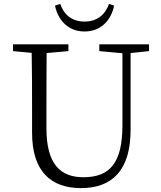

<svg xmlns="http://www.w3.org/2000/svg" viewBox="-20 -953 830 988"><path d="M491 -690 610 -679V-309C610 -115 546 -41 409 -41C293 -41 219 -106 219 -292V-389C219 -488 219 -584 220 -680L332 -690V-725H47V-690L143 -681C145 -584 145 -487 145 -389V-270C145 -68 245 15 397 15C558 15 652 -78 652 -284V-680L747 -690V-725H491ZM263 -924C276 -860 322 -791 415 -791C508 -791 555 -860 567 -924L541 -933C522 -879 481 -842 415 -842C349 -842 308 -879 290 -933Z"/></svg>

Font: Kiri Minchoo Light
Style: Regular
Weight: 300
Designer: Ryoko NISHIZUKA 西塚涼子 (kana & ideographs); Frank Grießhammer (Latin, Greek & Cyrillic);
akenotsuki.com/eyeben/fonts/ (U+
Foundry: Adobe
akenotsuki.com/eyeben/fonts/
Version: Version 4.002;hotconv 1.0.119;makeotfexe 2.5.65604